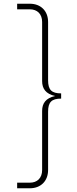

<svg xmlns="http://www.w3.org/2000/svg" viewBox="-20 -758 414 1030"><path d="M72 252H140C199 252 238 213 238 154V-159C238 -210 257 -229 308 -229V-257C257 -257 238 -276 238 -327V-640C238 -699 199 -738 140 -738H72V-708H140C180 -708 206 -683 206 -640V-323C206 -283 225 -254 276 -243C225 -232 206 -203 206 -163V154C206 197 180 222 140 222H72Z"/></svg>

Font: Gantari Thin
Style: Regular
Weight: 250
Designer: Anugrah Pasau
Foundry: Lafontype
Version: Version 1.000